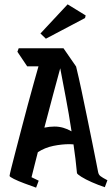

<svg xmlns="http://www.w3.org/2000/svg" viewBox="-20 -861 514 883"><path d="M146 2Q121 -7 92.5 -17.5Q64 -28 44 -38Q24 -48 24 -52Q24 -56 31.5 -86.5Q39 -117 51.5 -164.5Q64 -212 78.5 -268Q93 -324 108 -379.5Q123 -435 136 -481.5Q149 -528 157 -556H105L60 -623L66 -639H272L330 -555Q342 -506 355 -444.5Q368 -383 381 -319.5Q394 -256 405 -202Q416 -148 423 -112Q430 -76 431 -71Q433 -58 442 -51Q451 -44 474 -32L462 0Q432 -10 402.5 -23Q373 -36 354 -48Q335 -60 334 -65Q331 -97 327 -130.5Q323 -164 318 -197Q309 -198 300 -198Q264 -198 225 -190Q186 -182 154 -161Q147 -133 139.5 -104Q132 -75 125 -46L158 -30ZM231 -279Q271 -279 309 -257Q297 -337 282.5 -412.5Q268 -488 257 -547Q243 -496 224.5 -427Q206 -358 184 -274Q208 -279 231 -279ZM371 -778 191 -683 166 -707 291 -841 374 -790Z"/></svg>

Font: Jaini
Style: Regular
Weight: 400
Designer: Maithili Shingre, Girish Dalvi (Devanagari), Taresh Vohra (Latin)
Foundry: Ek Type
Version: Version 2.000; ttfautohint (v1.8.4.7-5d5b)